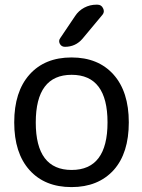

<svg xmlns="http://www.w3.org/2000/svg" viewBox="-20 -800 597 810"><path d="M130.9 -283.2Q130.9 -83 282.2 -83Q433.6 -83 433.6 -283.7Q433.6 -484.4 282.2 -484.4Q130.9 -484.4 130.9 -283.2ZM460 -83Q394.5 -10.7 281.7 -10.7Q168.9 -10.7 104.5 -82.5Q40 -154.3 40 -283.7Q40 -413.1 104.5 -485.4Q168.9 -557.6 281.7 -557.6Q394.5 -557.6 459 -485.4Q523.4 -413.1 523.4 -283.7Q523.4 -154.3 460 -83ZM296.9 -732.4Q311.5 -754.9 335.4 -767.6Q359.4 -780.3 386.7 -780.3H390.6Q408.2 -780.3 415 -764.6Q418 -758.8 418 -752.9Q418 -744.1 411.1 -736.3L328.1 -636.7Q298.8 -602.5 253.9 -602.5Q239.3 -602.5 232.4 -615.2Q229.5 -621.1 229.5 -627Q229.5 -632.8 234.4 -639.6Z"/></svg>

Font: Gen Jyuu Gothic Regular
Style: Regular
Weight: 400
Designer: [Source Han Sans]
Ryoko NISHIZUKA  (kana & ideographs); Paul D. Hunt (Latin, Greek & Cyrillic); Wenlong ZHANG  (bopomofo
Version: Version 1.002.20150607